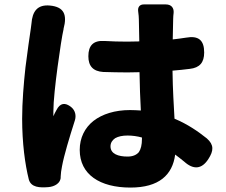

<svg xmlns="http://www.w3.org/2000/svg" viewBox="-20 -800 1020 867"><path d="M240 -498C250 -573 261 -643 267 -668C267 -669 267 -669 267 -670C284 -733 270 -769 205 -775C149 -780 126 -749 122 -693C121 -685 120 -677 119 -670C114 -634 104 -570 95 -496C87 -423 80 -339 80 -264C80 -154 93 -58 110 10C120 47 160 48 198 45C226 43 255 27 254 -1C254 -2 254 -3 254 -3C254 -13 257 -35 260 -49C269 -98 293 -178 318 -256C325 -278 320 -301 302 -316C274 -339 251 -335 235 -303C230 -294 225 -285 221 -275C221 -278 221 -294 221 -297C221 -343 230 -423 240 -498ZM500 -176C514 -184 533 -188 556 -188C577 -188 600 -185 621 -179V-173C621 -146 616 -126 607 -113C596 -100 579 -93 556 -93C514 -93 479 -105 479 -139C479 -155 487 -167 500 -176ZM402 -254C363 -223 340 -178 340 -123C340 -12 431 47 569 47C698 47 759 -10 771 -102C785 -92 798 -81 812 -70C853 -33 891 -35 921 -82C945 -119 947 -146 914 -175C875 -206 828 -239 768 -264C765 -323 760 -392 759 -481C786 -483 812 -486 837 -489C882 -494 902 -518 902 -563C902 -619 876 -640 820 -630C800 -627 780 -624 760 -622L762 -715C762 -723 763 -733 764 -742C766 -765 753 -780 729 -780H683H629C611 -780 601 -768 604 -748C606 -734 607 -721 607 -713L609 -613L554 -612C519 -612 485 -613 451 -615C402 -618 379 -595 379 -546C379 -501 401 -478 446 -475C482 -474 518 -473 555 -473L610 -474C611 -413 613 -353 616 -301C601 -302 584 -303 567 -303C499 -303 442 -285 402 -254Z"/></svg>

Font: GenSenRounded2 TW H
Style: Regular
Weight: 900
Version: Version 2.100;PS 2.1;hotconv 16.6.51;makeotf.lib2.5.65220 DE